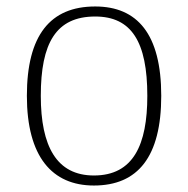

<svg xmlns="http://www.w3.org/2000/svg" viewBox="-20 -563 581 593"><path d="M270 10C406 10 478 -79 478 -267C478 -458 404 -543 274 -543C135 -543 63 -454 63 -267C63 -79 141 10 270 10ZM270 -21C155 -21 106 -111 106 -267C106 -430 153 -512 274 -512C386 -512 435 -434 435 -267C435 -116 392 -21 270 -21Z"/></svg>

Font: Noto Serif Sinhala ExtraLight
Style: Regular
Weight: 200
Designer: Jelle Bosma - Monotype Design Team
Foundry: Monotype Imaging Inc.
Version: Version 2.007